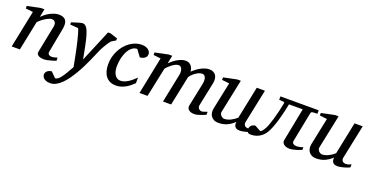

<svg xmlns="http://www.w3.org/2000/svg" viewBox="-32 -1161 3944 2057"><g transform="rotate(20 1939.5 -132.5)"><path d="M526.9 -20Q520.5 -17.6 504.6 -12.5Q488.8 -7.3 469.2 -1.7Q449.7 3.9 429.2 8.1Q408.7 12.2 393.1 12.2Q384.3 12.2 368.9 10.5Q353.5 8.8 339.4 2.7Q325.2 -3.4 316.4 -15.1Q307.6 -26.9 312 -46.9L373 -354Q376.5 -374 373.3 -387.2Q370.1 -400.4 363 -408.4Q356 -416.5 346.7 -419.7Q337.4 -422.9 329.1 -422.9Q316.9 -422.9 299.1 -415.8Q281.2 -408.7 261.5 -397Q241.7 -385.3 221.7 -369.4Q201.7 -353.5 185.1 -335.9L116.2 0H22.9L109.9 -424.8L25.9 -434.1V-462.9L176.8 -494.1H216.8L198.2 -400.9Q214.8 -417.5 236.3 -434.3Q257.8 -451.2 282.2 -464.4Q306.6 -477.5 332.8 -485.8Q358.9 -494.1 383.8 -494.1Q438.5 -494.1 461.7 -463.9Q484.9 -433.6 473.1 -366.2L419.9 -84Q417.5 -69.8 422.1 -61.5Q426.8 -53.2 434.3 -48.8Q441.9 -44.4 450.2 -43.2Q458.5 -42 462.9 -42Q476.6 -42 492.7 -45.9Q508.8 -49.8 525.9 -55.2Z M1003.9 -413.1Q998 -407.2 986.8 -391.6Q975.6 -376 963.6 -356.4Q951.7 -336.9 940.2 -316.2Q928.7 -295.4 921.9 -279.8Q911.1 -255.9 896.7 -221.7Q882.3 -187.5 864.5 -148.2Q846.7 -108.9 825.7 -66.7Q804.7 -24.4 780.8 16.1Q757.3 55.7 730.7 94Q704.1 132.3 674.3 162.4Q644.5 192.4 611.6 210.7Q578.6 229 543 229Q515.6 229 497.6 222.2Q479.5 215.3 468.8 205.3Q458 195.3 453.9 183.8Q449.7 172.4 449.7 163.1Q449.7 151.9 454.8 141.4Q460 130.9 469.2 122.8Q478.5 114.7 491.2 109.9Q503.9 105 518.6 104L576.7 162.1Q592.3 160.6 607.4 149.7Q622.6 138.7 639.4 116.7Q656.2 94.7 676.3 61.5Q696.3 28.3 721.7 -18.1Q720.7 -23.9 716.8 -44.2Q712.9 -64.5 707.3 -93.5Q701.7 -122.6 694.6 -157.7Q687.5 -192.9 679.7 -229Q671.9 -264.2 663.3 -299.6Q654.8 -335 646.7 -363.3Q638.7 -391.6 632.3 -409.7Q626 -427.7 622.6 -428.2L531.7 -435.1V-460L545.4 -464.4Q555.2 -467.8 566.9 -471.4Q578.6 -475.1 591.8 -479.2Q605 -483.4 616.7 -486.6Q628.4 -489.7 637.9 -491.9Q647.5 -494.1 651.9 -494.1Q668 -494.1 680.2 -486.6Q692.4 -479 701.9 -464.8Q711.4 -450.7 719.5 -430.9Q727.5 -411.1 734.9 -386.2Q747.6 -341.8 761.2 -276.1Q774.9 -210.4 789.6 -129.9L941.9 -494.1H970.7L1053.7 -466.8V-443.8Z M1429.7 -423.8Q1429.7 -414.1 1426.8 -403.8Q1423.8 -393.6 1415.3 -384.8Q1406.7 -376 1391.8 -368.9Q1377 -361.8 1353 -358.9L1295.9 -436Q1269 -434.6 1248 -421.4Q1227.1 -408.2 1211.2 -387.2Q1195.3 -366.2 1184.3 -339.6Q1173.3 -313 1166.5 -285.6Q1159.7 -258.3 1156.7 -232.2Q1153.8 -206.1 1153.8 -186Q1153.8 -161.6 1158.4 -137.9Q1163.1 -114.3 1173.6 -95.5Q1184.1 -76.7 1200.9 -64.9Q1217.8 -53.2 1242.7 -53.2Q1262.7 -53.2 1283.2 -60.3Q1303.7 -67.4 1324.5 -80.1Q1345.2 -92.8 1366.2 -110.4Q1387.2 -127.9 1408.7 -148.9V-85.9Q1393.1 -70.8 1373 -53.7Q1353 -36.6 1328.6 -22Q1304.2 -7.3 1275.1 2.4Q1246.1 12.2 1212.9 12.2Q1177.2 12.2 1148.7 -0.2Q1120.1 -12.7 1100.3 -36.4Q1080.6 -60.1 1069.8 -94.7Q1059.1 -129.4 1059.1 -173.8Q1059.1 -218.8 1069.6 -259.8Q1080.1 -300.8 1098.6 -336.4Q1117.2 -372.1 1142.6 -401.1Q1168 -430.2 1197.8 -450.9Q1227.5 -471.7 1260.5 -482.9Q1293.5 -494.1 1327.6 -494.1Q1354.5 -494.1 1374 -487.3Q1393.6 -480.5 1405.8 -470.2Q1418 -460 1423.8 -447.5Q1429.7 -435.1 1429.7 -423.8Z M2234.9 -25.9Q2222.2 -20.5 2206.3 -13.9Q2190.4 -7.3 2173.6 -1.5Q2156.7 4.4 2140.1 8.3Q2123.5 12.2 2108.9 12.2Q2088.4 12.2 2072 7.6Q2055.7 2.9 2044.7 -5.9Q2033.7 -14.6 2029.1 -27.8Q2024.4 -41 2027.8 -58.1L2083 -325.2Q2087.9 -350.1 2086.4 -368.7Q2085 -387.2 2078.9 -399.4Q2072.8 -411.6 2063.7 -417.7Q2054.7 -423.8 2044.9 -423.8Q2022 -423.8 2000.2 -413.6Q1978.5 -403.3 1960.4 -389.4Q1942.4 -375.5 1929.2 -361.1Q1916 -346.7 1911.1 -337.9L1840.8 0H1748L1814.9 -326.2Q1818.4 -342.3 1818.1 -359.6Q1817.9 -377 1813.2 -391.1Q1808.6 -405.3 1798.8 -414.6Q1789.1 -423.8 1772.9 -423.8Q1755.4 -423.8 1735.6 -413.6Q1715.8 -403.3 1697.5 -389.2Q1679.2 -375 1664.3 -360.1Q1649.4 -345.2 1642.1 -335.9L1571.8 0H1480L1565.9 -424.8L1482.9 -434.1V-462.9L1632.8 -494.1H1673.8L1654.8 -401.9Q1673.3 -419.4 1694.3 -436.3Q1715.3 -453.1 1737.8 -465.8Q1760.3 -478.5 1783.2 -486.3Q1806.2 -494.1 1828.1 -494.1Q1853 -494.1 1869.4 -484.9Q1885.7 -475.6 1895.8 -461.7Q1905.8 -447.8 1910.4 -431.6Q1915 -415.5 1917 -401.9Q1935.1 -419.9 1957 -436.5Q1979 -453.1 2002.9 -466.1Q2026.9 -479 2051.5 -486.6Q2076.2 -494.1 2099.1 -494.1Q2124 -494.1 2142.8 -485.1Q2161.6 -476.1 2173.1 -459.5Q2184.6 -442.9 2187.7 -419.4Q2190.9 -396 2185.1 -367.2L2128.9 -97.2Q2126.5 -85 2129.4 -75Q2132.3 -64.9 2138.4 -57.6Q2144.5 -50.3 2153.3 -46.1Q2162.1 -42 2171.9 -42Q2184.1 -42 2200.2 -47.9Q2216.3 -53.7 2234.9 -60.1Z M2761.7 -23.9Q2752.4 -18.6 2736.1 -12.2Q2719.7 -5.9 2700.7 -0.5Q2681.6 4.9 2661.9 8.5Q2642.1 12.2 2626 12.2Q2597.7 12.2 2584 2.7Q2570.3 -6.8 2565.2 -19.3Q2560.1 -31.7 2560.5 -44.4Q2561 -57.1 2561 -63Q2521.5 -25.4 2478.3 -6.6Q2435.1 12.2 2384.8 12.2Q2350.1 12.2 2328.1 0Q2306.2 -12.2 2294.9 -30.8Q2283.7 -49.3 2281.2 -71.3Q2278.8 -93.3 2282.7 -112.8L2347.7 -424.8L2263.7 -434.1V-462.9L2414.6 -494.1H2455.6L2376 -112.8Q2373 -100.1 2377.2 -88.6Q2381.3 -77.1 2389.4 -68.6Q2397.5 -60.1 2407.7 -54.9Q2418 -49.8 2427.7 -49.8Q2445.8 -49.8 2464.1 -54.9Q2482.4 -60.1 2500.5 -68.8Q2518.6 -77.6 2535.2 -89.1Q2551.8 -100.6 2565.9 -113.8L2641.6 -481.9H2734.9L2654.8 -97.2Q2651.4 -81.5 2654.8 -71Q2658.2 -60.5 2665.3 -53.7Q2672.4 -46.9 2681.4 -43.9Q2690.4 -41 2698.7 -41Q2708.5 -41 2724.6 -43.9Q2740.7 -46.9 2761.7 -59.1Z M3294.4 -439.9Q3285.6 -439 3280.5 -434.3Q3275.4 -429.7 3274.4 -424.8L3206.5 -81.1Q3204.6 -70.8 3208 -62.7Q3211.4 -54.7 3218.5 -49.6Q3225.6 -44.4 3235.1 -41.7Q3244.6 -39.1 3254.9 -39.1Q3266.1 -39.1 3279.1 -41.3Q3292 -43.5 3303.2 -46.4Q3315.9 -49.8 3328.6 -54.2V-22.9Q3304.7 -13.2 3280.8 -5.4Q3260.3 1.5 3236.1 6.8Q3211.9 12.2 3191.4 12.2Q3177.2 12.2 3161.4 8.3Q3145.5 4.4 3133.1 -3.9Q3120.6 -12.2 3113.5 -24.9Q3106.4 -37.6 3109.9 -55.2L3183.6 -433.1H3026.9Q2998 -289.6 2966.8 -196Q2935.5 -102.5 2904.8 -63Q2885.7 -38.1 2864.3 -23.2Q2842.8 -8.3 2822 -0.5Q2801.3 7.3 2782.5 9.8Q2763.7 12.2 2749.5 12.2Q2729 12.2 2717.3 1.5Q2705.6 -9.3 2705.6 -38.1Q2705.6 -48.8 2710.2 -59.1Q2714.8 -69.3 2723.4 -77.4Q2731.9 -85.4 2743.2 -90.3Q2754.4 -95.2 2767.6 -95.2L2834.5 -59.1Q2839.8 -59.1 2845.5 -63.2Q2851.1 -67.4 2856.2 -73.5Q2861.3 -79.6 2866 -86.9Q2870.6 -94.2 2874.5 -100.1Q2886.7 -117.7 2899.9 -152.6Q2913.1 -187.5 2926.3 -231.7Q2939.5 -275.9 2951.4 -326.2Q2963.4 -376.5 2972.7 -424.8Q2974.1 -429.7 2970.9 -434.3Q2967.8 -439 2959.5 -439.9L2911.6 -442.9V-481.9H3347.7V-442.9Z M3876.5 -23.9Q3867.2 -18.6 3850.8 -12.2Q3834.5 -5.9 3815.4 -0.5Q3796.4 4.9 3776.6 8.5Q3756.8 12.2 3740.7 12.2Q3712.4 12.2 3698.7 2.7Q3685.1 -6.8 3679.9 -19.3Q3674.8 -31.7 3675.3 -44.4Q3675.8 -57.1 3675.8 -63Q3636.2 -25.4 3593 -6.6Q3549.8 12.2 3499.5 12.2Q3464.8 12.2 3442.9 0Q3420.9 -12.2 3409.7 -30.8Q3398.4 -49.3 3396 -71.3Q3393.6 -93.3 3397.5 -112.8L3462.4 -424.8L3378.4 -434.1V-462.9L3529.3 -494.1H3570.3L3490.7 -112.8Q3487.8 -100.1 3491.9 -88.6Q3496.1 -77.1 3504.2 -68.6Q3512.2 -60.1 3522.5 -54.9Q3532.7 -49.8 3542.5 -49.8Q3560.5 -49.8 3578.9 -54.9Q3597.2 -60.1 3615.2 -68.8Q3633.3 -77.6 3649.9 -89.1Q3666.5 -100.6 3680.7 -113.8L3756.3 -481.9H3849.6L3769.5 -97.2Q3766.1 -81.5 3769.5 -71Q3772.9 -60.5 3780 -53.7Q3787.1 -46.9 3796.1 -43.9Q3805.2 -41 3813.5 -41Q3823.2 -41 3839.4 -43.9Q3855.5 -46.9 3876.5 -59.1Z"/></g></svg>

Font: Charis SIL CyrE
Style: Italic
Weight: 400
Italic angle: -11°
Foundry: SIL International
Version: Version 5.000